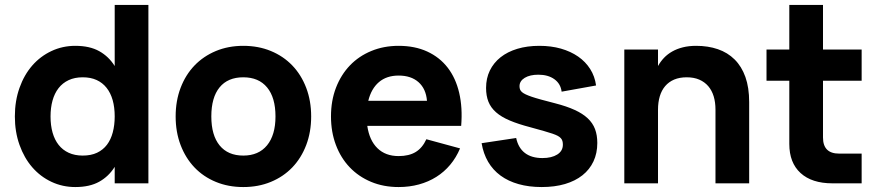

<svg xmlns="http://www.w3.org/2000/svg" viewBox="-20 -740 3548 775"><path d="M579 -720V0H443V-66.5Q419 -28 380.5 -6.5Q342 15 284 15Q232.5 15 187.8 -6Q143 -27 110.2 -64.8Q77.5 -102.5 58.8 -155Q40 -207.5 40 -270Q40 -333 58.8 -385.5Q77.5 -438 110.2 -475.5Q143 -513 187.8 -534Q232.5 -555 284 -555Q342 -555 380.5 -533.5Q419 -512 443 -473.5V-720ZM314 -428Q281.5 -428 257 -416.5Q232.5 -405 216.2 -384Q200 -363 192 -334Q184 -305 184 -270Q184 -234 192.2 -204.8Q200.5 -175.5 216.8 -155Q233 -134.5 257.5 -123.2Q282 -112 314 -112Q347.5 -112 371.8 -123.5Q396 -135 411.8 -155.8Q427.5 -176.5 435.2 -205.8Q443 -235 443 -270Q443 -306.5 434.8 -335.8Q426.5 -365 410.2 -385.5Q394 -406 370 -417Q346 -428 314 -428Z M962 15Q901.5 15 851.2 -5.8Q801 -26.5 765 -64.2Q729 -102 709 -154.5Q689 -207 689 -270Q689 -333 709 -385.5Q729 -438 765 -475.5Q801 -513 851.2 -534Q901.5 -555 962 -555Q1023 -555 1073.2 -534.2Q1123.5 -513.5 1159.8 -475.8Q1196 -438 1216 -385.5Q1236 -333 1236 -270Q1236 -207 1216 -154.5Q1196 -102 1159.8 -64.2Q1123.5 -26.5 1073.2 -5.8Q1023 15 962 15ZM962 -112Q1024 -112 1058 -153.5Q1092 -195 1092 -270Q1092 -346 1058.2 -387Q1024.5 -428 962 -428Q899.5 -428 866.2 -387.2Q833 -346.5 833 -270Q833 -194 866.5 -153Q900 -112 962 -112Z M1589 -110Q1631 -110 1658 -126.5Q1685 -143 1701 -178L1837 -141Q1821.5 -104 1797.2 -75Q1773 -46 1741.2 -26Q1709.5 -6 1671 4.5Q1632.5 15 1589 15Q1528 15 1477.8 -6Q1427.5 -27 1391.5 -64.8Q1355.5 -102.5 1335.8 -155Q1316 -207.5 1316 -270Q1316 -333.5 1336.2 -386Q1356.5 -438.5 1392.5 -476Q1428.5 -513.5 1478.8 -534.2Q1529 -555 1589 -555Q1654.5 -555 1704.5 -532Q1754.5 -509 1787 -467Q1819.5 -425 1833.5 -365.2Q1847.5 -305.5 1841.5 -232H1462.5Q1471 -173.5 1503.5 -141.8Q1536 -110 1589 -110ZM1703.5 -333Q1699.5 -381.5 1669.5 -408.2Q1639.5 -435 1589 -435Q1540.5 -435 1509.5 -408.5Q1478.5 -382 1466.5 -333Z M2166.5 15Q2115 15 2073.2 3.2Q2031.5 -8.5 2000.5 -31.2Q1969.5 -54 1950.2 -87Q1931 -120 1924 -162L2063.5 -183Q2072 -143 2098.8 -122.5Q2125.5 -102 2169.5 -102Q2206.5 -102 2229.2 -116.2Q2252 -130.5 2252 -156Q2252 -164.5 2250.2 -170.8Q2248.5 -177 2243.8 -182.2Q2239 -187.5 2231 -191.8Q2223 -196 2210 -200.5Q2197 -205 2175.2 -211.2Q2153.5 -217.5 2122 -226Q2072 -239 2037.8 -253.5Q2003.5 -268 1982.2 -286.8Q1961 -305.5 1951.5 -329.5Q1942 -353.5 1942 -385Q1942 -424 1957.2 -455.2Q1972.5 -486.5 2000.5 -508.8Q2028.5 -531 2068.2 -543Q2108 -555 2157 -555Q2204.5 -555 2244 -543.8Q2283.5 -532.5 2313.5 -511.8Q2343.5 -491 2362.2 -461.5Q2381 -432 2386 -395L2247 -370Q2243 -402 2217.8 -420.2Q2192.5 -438.5 2153 -438.5Q2119 -438.5 2098 -425.8Q2077 -413 2077 -392Q2077 -384.5 2079.2 -378.8Q2081.5 -373 2087 -368.2Q2092.5 -363.5 2102 -359Q2111.5 -354.5 2126 -349.5Q2140.5 -344.5 2164.2 -338Q2188 -331.5 2221 -323Q2267.5 -311 2299.8 -296.2Q2332 -281.5 2352.2 -262.5Q2372.5 -243.5 2381.8 -219Q2391 -194.5 2391 -163Q2391 -121.5 2375.5 -88.5Q2360 -55.5 2331 -32.5Q2302 -9.5 2260.5 2.8Q2219 15 2166.5 15Z M2868 -297.5Q2868 -327 2860.8 -351Q2853.5 -375 2839 -392Q2824.5 -409 2802.8 -418.5Q2781 -428 2752 -428Q2723 -428 2701.2 -418.8Q2679.5 -409.5 2665 -392.5Q2650.5 -375.5 2643.2 -351.2Q2636 -327 2636 -297.5V0H2500V-540H2636V-473.5Q2646 -491.5 2660.2 -506.5Q2674.5 -521.5 2693.5 -532.2Q2712.5 -543 2736.5 -549Q2760.5 -555 2790 -555Q2838 -555 2877.5 -541.5Q2917 -528 2945.2 -500Q2973.5 -472 2988.8 -429.2Q3004 -386.5 3004 -328V0H2868Z M3074 -540H3166V-720H3302V-540H3458V-414H3302V-185Q3302 -120 3367 -120H3458V0H3340Q3257 0 3211.5 -41.5Q3166 -83 3166 -159V-414H3074Z"/></svg>

Font: Vela Sans ExtBd
Style: Regular
Weight: 800
Designer: Principal design: Mikhail Sharanda - project Manrope.
Design modification: Ravid Balaliev
Foundry: Mikhail Sharanda
Version: Version 1.001